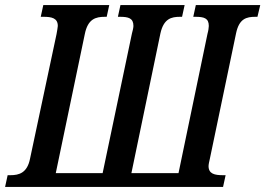

<svg xmlns="http://www.w3.org/2000/svg" viewBox="-38 -734 1042 754"><path d="M-18 0H838L848 -46H838C805 -46 781 -51 781 -82C781 -88 784 -102 786 -110L889 -603C901 -661 930 -668 965 -668H973L984 -714H731L721 -668H729C763 -668 782 -663 782 -632C782 -626 780 -612 777 -602L663 -54H478L592 -603C605 -661 635 -668 669 -668H677L687 -714H435L425 -668H433C466 -668 486 -663 486 -632C486 -626 483 -612 480 -602L365 -54H181L295 -600C307 -660 338 -668 374 -668H381L391 -714H132L122 -668H133C165 -668 189 -663 189 -632C189 -626 186 -613 184 -600L80 -111C69 -55 37 -46 3 -46H-8Z"/></svg>

Font: Noto Serif Condensed Semi
Style: Italic
Weight: 600
Width: 3
Italic angle: -12°
Designer: Monotype Design Team
Foundry: Monotype Imaging Inc.
Version: Version 1.901